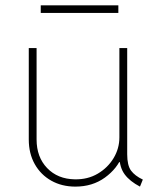

<svg xmlns="http://www.w3.org/2000/svg" viewBox="-20 -692 602 720"><path d="M262.7 7.8Q211.9 7.8 172.4 -14.4Q132.8 -36.6 110.4 -76.4Q87.9 -116.2 87.9 -168.9V-511.7H117.2V-168.9Q117.2 -103 156.7 -61.8Q196.3 -20.5 260.7 -19.5Q309.1 -18.6 346.7 -40.8Q384.3 -63 406 -99.1Q427.7 -135.3 427.7 -176.8V-511.7H457V-113.3Q457 -71.8 471.4 -52.2Q485.8 -32.7 515.6 -18.6L504.9 7.8Q466.8 -12.2 447.8 -37.8Q428.7 -63.5 427.7 -103.5L442.4 -84H418L438.5 -108.4Q420.4 -60.1 373.5 -26.1Q326.7 7.8 262.7 7.8ZM132.8 -643.6V-671.9H423.8V-643.6Z"/></svg>

Font: Reddit Mono ExtraLight
Style: Regular
Weight: 250
Monospace: yes
Designer: Stephen Hutchings
Foundry: Reddit
Version: Version 1.014